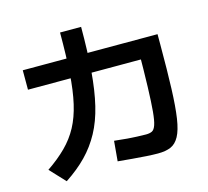

<svg xmlns="http://www.w3.org/2000/svg" viewBox="-120 -958 1239 1145"><g transform="rotate(-15 500.0 -385.5)"><path d="M723 29Q694 29 653 26.5Q612 24 567 20Q522 16 478 12L489 -112Q517 -109 554.5 -105.5Q592 -102 628 -100.5Q664 -99 683 -99Q706 -99 720.5 -106Q735 -113 744 -139.5Q753 -166 758 -220.5Q763 -275 766 -369.5Q769 -464 770 -609L839 -539H72V-659H904V-595Q904 -433 900 -322.5Q896 -212 885.5 -142.5Q875 -73 854.5 -35.5Q834 2 802.5 15.5Q771 29 723 29ZM66 -46Q135 -93 183.5 -141.5Q232 -190 263.5 -248.5Q295 -307 313 -385.5Q331 -464 338 -569.5Q345 -675 345 -819H475Q475 -666 465.5 -548Q456 -430 434.5 -340.5Q413 -251 375.5 -182Q338 -113 284 -57.5Q230 -2 154 48Z"/></g></svg>

Font: M PLUS 2
Style: Bold
Weight: 700
Designer: Coji Morishita
Foundry: UNDERFOREST DESIGN
Version: Version 1.001